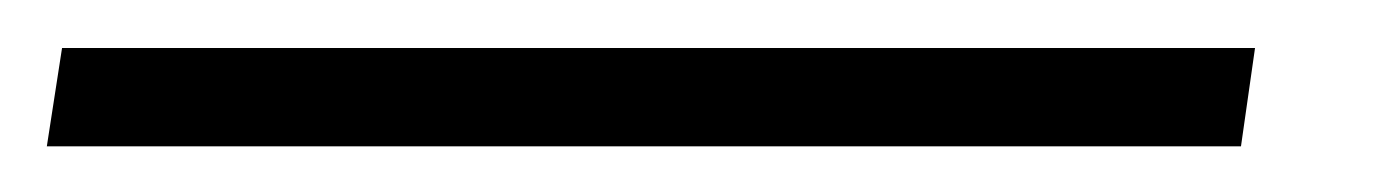

<svg xmlns="http://www.w3.org/2000/svg" viewBox="-75 24 595 82"><path d="M461 44.5 455 86.5H-55L-48.5 44.5Z"/></svg>

Font: Merriweather 144pt Medium
Style: Italic
Weight: 500
Italic angle: -7.8°
Version: Version 2.101